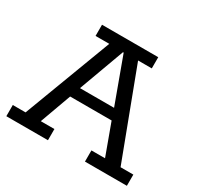

<svg xmlns="http://www.w3.org/2000/svg" viewBox="-130 -732 903 881"><g transform="rotate(30 321.5 -291.5)"><path d="M2 0V-59.3H69.7L245 -523.7H172.4V-583H470.3V-523.7H397.7L573 -59.3H640.7V0H418.6V-59.3H490.7L422.1 -246.6L450 -224.6H197.1L218.4 -246.6L150.4 -59.3H222.5V0ZM222.8 -260.3 209.9 -280.5H428.8L418.3 -260.3L322.4 -521.9H318.7Z"/></g></svg>

Font: Rokkitt SemiBold
Style: Regular
Weight: 600
Designer: Vernon Adams
Foundry: Vernon Adams
Version: Version 3.103